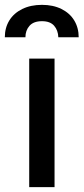

<svg xmlns="http://www.w3.org/2000/svg" viewBox="-57 -772 345 792"><path d="M63.5 -530.3H168V0H63.5ZM116.2 -752Q162.1 -752 196.5 -734.9Q231 -717.8 249.3 -687.5Q267.6 -657.2 267.6 -618.2H183.6Q182.6 -647 166.3 -665.8Q149.9 -684.6 116.2 -684.6Q81.5 -684.6 64.7 -665.5Q47.9 -646.5 47.9 -618.2H-37.1Q-37.1 -657.2 -18.6 -687.5Q0 -717.8 34.9 -734.9Q69.8 -752 116.2 -752Z"/></svg>

Font: Pretendard GOV Medium
Style: Regular
Weight: 500
Designer: Base glyphs from Inter by Rasmus Andersson; Hangeul glyphs from Noto Sans CJK(Source Han Sans) by Jang Soo-young and Kan
Foundry: Kil Hyung-jin
Version: Version 1.309